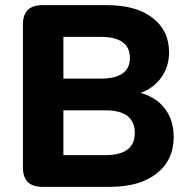

<svg xmlns="http://www.w3.org/2000/svg" viewBox="-20 -725 730 745"><path d="M144 0Q69 0 69 -75V-630Q69 -705 144 -705H397Q507 -705 571.5 -656Q636 -607 636 -522Q636 -464 603 -420.5Q570 -377 512 -360V-368Q580 -353 617 -307Q654 -261 654 -193Q654 -104 588 -52Q522 0 407 0ZM226 -123H388Q503 -123 503 -209Q503 -297 388 -297H226ZM226 -420H370Q484 -420 484 -500Q484 -582 370 -582H226Z"/></svg>

Font: Nunito VF Beta Light
Style: Regular
Weight: 300
Designer: Vernon Adams
Foundry: newtypography
Version: Version 3.001